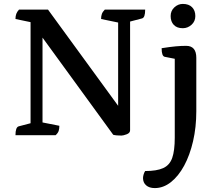

<svg xmlns="http://www.w3.org/2000/svg" viewBox="-20 -690 1106 980"><path d="M600 2Q587 2 576 1Q565 0 558 -2L197 -498V-65L283 -48Q283 -33 279.5 -22Q276 -11 264 0H59Q59 -40 75 -45L136 -61V-577L59 -593Q59 -608 63 -619Q67 -630 77 -641H225L583 -150V-575L496 -593Q496 -608 500 -619Q504 -630 515 -641H721Q721 -600 705 -596L644 -580V-25Q644 -11 626.5 -4.5Q609 2 600 2ZM770 270Q742 270 726 256Q710 242 710 219Q710 211 713 200.5Q716 190 721 183Q780 183 813 168Q846 153 859 116Q872 79 872 13V-390L821 -400Q805 -403 805 -444Q850 -451 877.5 -453.5Q905 -456 930 -456Q982 -456 982 -395V-122Q982 -41 965.5 30.5Q949 102 920 155.5Q891 209 852.5 239.5Q814 270 770 270ZM913 -546Q883 -546 867 -563Q851 -580 851 -608Q851 -635 870 -652.5Q889 -670 913 -670Q944 -670 960.5 -653Q977 -636 977 -608Q977 -581 957.5 -563.5Q938 -546 913 -546Z"/></svg>

Font: Petrona SemiBold
Style: Regular
Weight: 600
Designer: Ringo R. Seeber
Foundry: Ringo R. Seeber
Version: Version 2.001; ttfautohint (v1.8.3)